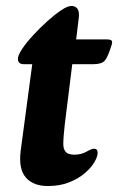

<svg xmlns="http://www.w3.org/2000/svg" viewBox="-20 -607 395 643"><path d="M140 16Q92 16 67 -12Q42 -40 49 -100L88 -392H60Q40 -392 40 -410Q40 -422 54 -443Q68 -464 91 -489Q114 -514 138.5 -536Q163 -558 184.5 -572.5Q206 -587 219 -587Q233 -587 239.5 -577.5Q246 -568 244 -549L235 -475H337Q352 -475 354.5 -470Q357 -465 353 -454Q341 -415 330.5 -403.5Q320 -392 292 -392H222L197 -191Q195 -172 193.5 -155Q192 -138 192 -124Q192 -108 200 -98.5Q208 -89 229 -89Q252 -89 269.5 -99Q287 -109 295 -109Q307 -109 307 -95Q307 -83 296.5 -64.5Q286 -46 264.5 -27.5Q243 -9 212 3.5Q181 16 140 16Z"/></svg>

Font: Alkatra SemiBold
Style: Regular
Weight: 600
Designer: Suman Bhandary
Version: Version 1.100;gftools[0.9.22]